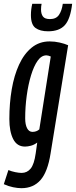

<svg xmlns="http://www.w3.org/2000/svg" viewBox="-38 -766 398 1006"><path d="M-18 199 6 125Q22 132 42 136Q62 140 75 140Q104 140 122.5 117.5Q141 95 149 38L157 -19Q141 -7 124 -2.5Q107 2 93 2Q51 2 31 -37.5Q11 -77 11 -142Q11 -225 23.5 -298Q36 -371 62 -427.5Q88 -484 128 -516.5Q168 -549 222 -549Q249 -549 275 -543Q301 -537 319 -529L227 38Q212 134 174.5 177Q137 220 74 220Q55 220 30.5 215Q6 210 -18 199ZM228 -470Q214 -476 205 -476Q179 -476 159 -447.5Q139 -419 124.5 -371Q110 -323 102 -264.5Q94 -206 94 -146Q94 -113 104 -94Q114 -75 132 -75Q153 -75 168 -88ZM214 -602Q172 -602 148 -619.5Q124 -637 124 -687Q124 -717 131 -746H180Q177 -733 177 -716Q177 -693 187 -679.5Q197 -666 224 -666Q256 -666 271 -688Q286 -710 291 -746H340Q331 -667 302 -634.5Q273 -602 214 -602Z"/></svg>

Font: Georama Extra Condensed Medium
Style: Italic
Weight: 500
Width: 2
Italic angle: -9°
Designer: Jean-Baptiste Levee
Foundry: Production Type
Version: Version 1.000